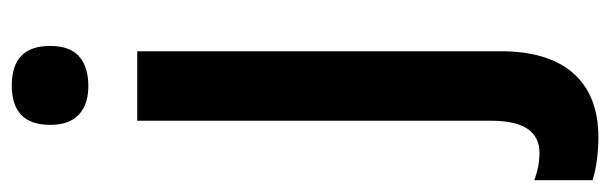

<svg xmlns="http://www.w3.org/2000/svg" viewBox="-410 -421 1036 326"><g transform="rotate(-90 108.0 -258.0)"><path d="M59 -691Q59 -756 126 -756Q193 -756 193 -691Q193 -657 175 -641.5Q157 -626 125 -626Q94 -626 76.5 -642Q59 -658 59 -691ZM38 240Q19 240 -0.5 237.5Q-20 235 -35 230V131Q-12 140 12 140Q38 140 52 120Q66 100 66 57V-543H184V74Q184 155 146.5 197.5Q109 240 38 240Z"/></g></svg>

Font: Noto Sans Hebrew Condensed SemiBold
Style: Regular
Weight: 600
Width: 3
Designer: Ben Nathan
Foundry: Google LLC
Version: Version 3.001; ttfautohint (v1.8.4.7-5d5b)